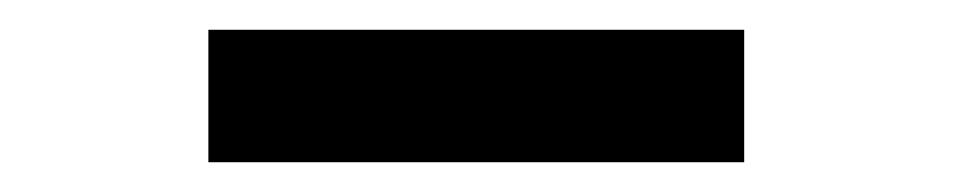

<svg xmlns="http://www.w3.org/2000/svg" viewBox="-20 -979 640 129"><path d="M120 -870V-959H480V-870Z"/></svg>

Font: Aoboshi One
Style: Regular
Weight: 400
Designer: IKIMOJI
Foundry: Natsumi Matsuba
Version: Version 1.000; ttfautohint (v1.8.3)